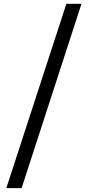

<svg xmlns="http://www.w3.org/2000/svg" viewBox="-20 -885 459 993"><path d="M12.7 87.9 323.2 -865.2H401.4L91.8 87.9Z"/></svg>

Font: GenEi LateMin P v2
Style: Medium
Weight: 500
Designer: o_tamon (Modified)
Foundry: o_tamon / Adobe Systems Incorporated / FONT 910 / Philipp H. Poll
Version: Version 2.1;Original Version 1.004